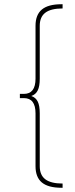

<svg xmlns="http://www.w3.org/2000/svg" viewBox="-20 -762 357 908"><path d="M128 -308Q149 -301 158.5 -281.5Q168 -262 168 -226V24Q168 66 194.5 86Q221 106 276 106V126H271Q208 126 178 101Q148 76 148 24V-226Q148 -298 93 -298H74V-318H93Q148 -318 148 -390V-640Q148 -692 178 -717Q208 -742 271 -742H276V-722Q221 -722 194.5 -702Q168 -682 168 -640V-390Q168 -354 158.5 -334.5Q149 -315 128 -308Z"/></svg>

Font: Montserrat-Arabic Thin
Style: Regular
Weight: 250
Designer: Mohamed Gaber
Foundry: Kief Type Foundry
Version: Version 5.008